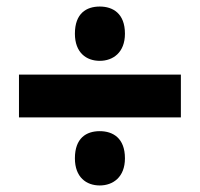

<svg xmlns="http://www.w3.org/2000/svg" viewBox="-20 -697 612 587"><path d="M285 -511C325 -511 362 -536 362 -594C362 -656 325 -677 285 -677C244 -677 209 -656 209 -594C209 -536 244 -511 285 -511ZM38 -338H533V-469H38ZM285 -130C325 -130 362 -155 362 -213C362 -275 325 -296 285 -296C244 -296 209 -275 209 -213C209 -155 244 -130 285 -130Z"/></svg>

Font: Noto Sans Tamil UI Black
Style: Regular
Weight: 900
Designer: Jelle Bosma - Monotype Design Team
Foundry: Monotype Imaging Inc.
Version: Version 2.004